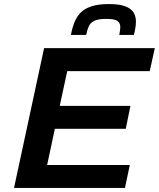

<svg xmlns="http://www.w3.org/2000/svg" viewBox="-20 -925 782 945"><path d="M49 0 197 -688H742L717 -575H311L274 -404H622L599 -291H250L212 -113H619L595 0ZM329 -753Q335 -786 346 -814Q357 -842 376 -862Q395 -882 429 -893.5Q463 -905 515 -905Q568 -905 596.5 -894Q625 -883 637 -864Q649 -845 649 -819Q649 -804 646.5 -788.5Q644 -773 639 -753H567Q569 -765 570.5 -774.5Q572 -784 572 -793Q572 -811 558.5 -821.5Q545 -832 502 -832Q463 -832 444 -822.5Q425 -813 417 -795.5Q409 -778 404 -753Z"/></svg>

Font: Saira Expanded SemiBold
Style: Italic
Weight: 600
Width: 7
Italic angle: -12°
Designer: Hector Gatti with collaboration of the Omnibus-Type team
Foundry: Omnibus-Type
Version: Version 1.101